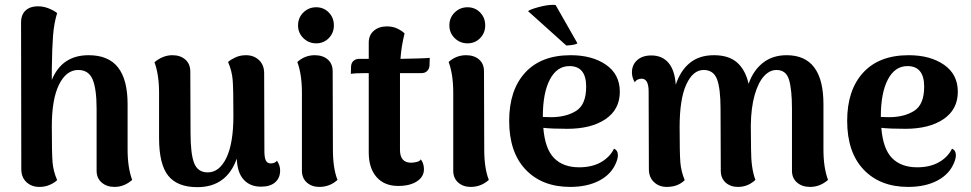

<svg xmlns="http://www.w3.org/2000/svg" viewBox="-20 -758 4009 793"><path d="M526 -15Q493 14 453 14Q421 14 400 -4Q379 -22 379 -53V-308Q379 -391 362.5 -430Q346 -469 303 -469Q254 -469 224 -409Q194 -349 194 -236Q194 -126 197 -88.5Q200 -51 216 -14Q206 -4 186.5 5Q167 14 143 14Q110 14 89 -6Q68 -26 68 -59L67 -665Q67 -698 86 -715Q105 -732 136 -732Q160 -732 182 -723Q204 -714 216 -704Q203 -662 199 -610Q195 -558 194 -472V-428Q236 -530 346 -530Q428 -530 467.5 -479.5Q507 -429 507 -328V-141Q507 -65 526 -15Z M1137 -54Q1137 -23 1116.5 -5Q1096 13 1058 13Q1013 13 986.5 -16Q960 -45 958 -103Q916 15 795 15Q713 15 675 -32Q637 -79 637 -188V-374Q637 -450 618 -501Q653 -530 692 -530Q725 -530 745.5 -512Q766 -494 766 -462L767 -208Q767 -122 782 -84Q797 -46 838 -46Q886 -46 915 -106Q944 -166 944 -280Q944 -390 941 -427.5Q938 -465 922 -502Q933 -512 952.5 -521Q972 -530 996 -530Q1028 -530 1049.5 -510Q1071 -490 1071 -456L1072 -135Q1072 -107 1078 -95Q1084 -83 1098 -83Q1115 -83 1124 -94Q1137 -75 1137 -54Z M1211 -653Q1211 -685 1233 -706.5Q1255 -728 1286 -728Q1317 -728 1338 -706.5Q1359 -685 1359 -653Q1359 -622 1338 -600.5Q1317 -579 1286 -579Q1255 -579 1233 -600.5Q1211 -622 1211 -653ZM1374 -15Q1342 14 1299 14Q1268 14 1247.5 -4Q1227 -22 1227 -53V-375Q1227 -451 1208 -502Q1239 -530 1280 -530Q1313 -530 1333.5 -512.5Q1354 -495 1354 -463L1355 -141Q1355 -62 1374 -15Z M1755 -519 1754 -488Q1753 -473 1744 -464.5Q1735 -456 1721 -456H1632V-426V-139Q1632 -86 1678 -86Q1690 -86 1702.5 -89.5Q1715 -93 1718 -100Q1731 -83 1731 -59Q1731 -28 1702 -9Q1673 10 1625 10Q1567 10 1535 -27Q1503 -64 1503 -128V-456H1489Q1448 -456 1429 -453L1430 -484Q1431 -499 1440.5 -507Q1450 -515 1464 -515H1503V-582Q1503 -613 1524 -631Q1545 -649 1578 -649Q1602 -649 1621 -640Q1640 -631 1651 -620Q1638 -569 1634 -515H1637Q1658 -515 1703.5 -516.5Q1749 -518 1755 -519Z M1836 -653Q1836 -685 1858 -706.5Q1880 -728 1911 -728Q1942 -728 1963 -706.5Q1984 -685 1984 -653Q1984 -622 1963 -600.5Q1942 -579 1911 -579Q1880 -579 1858 -600.5Q1836 -622 1836 -653ZM1999 -15Q1967 14 1924 14Q1893 14 1872.5 -4Q1852 -22 1852 -53V-375Q1852 -451 1833 -502Q1864 -530 1905 -530Q1938 -530 1958.5 -512.5Q1979 -495 1979 -463L1980 -141Q1980 -62 1999 -15Z M2532 -117Q2532 -104 2525 -87Q2506 -39 2456 -12.5Q2406 14 2335 14Q2219 14 2151 -57.5Q2083 -129 2083 -259Q2083 -386 2149 -458Q2215 -530 2337 -530Q2426 -530 2483 -490.5Q2540 -451 2540 -379Q2540 -306 2481 -266Q2422 -226 2323 -226Q2259 -226 2224 -230Q2231 -143 2268.5 -105Q2306 -67 2372 -67Q2425 -67 2462 -88Q2499 -109 2516 -144Q2532 -137 2532 -117ZM2222 -276V-275L2256 -274Q2318 -274 2359.5 -300Q2401 -326 2401 -400Q2401 -485 2332 -485Q2280 -485 2251 -429.5Q2222 -374 2222 -276ZM2264 -738Q2272 -738 2275 -737L2365 -579Q2356 -572 2319 -570L2161 -712Q2169 -719 2204 -728.5Q2239 -738 2264 -738Z M3400 -15Q3367 14 3326 14Q3293 14 3272 -4Q3251 -22 3251 -53V-308Q3251 -387 3239 -428Q3227 -469 3187 -469Q3159 -469 3135.5 -443.5Q3112 -418 3097 -366Q3082 -314 3081 -240L3082 -141Q3082 -62 3100 -15Q3069 14 3028 14Q2997 14 2977 -4Q2957 -22 2957 -53L2956 -308Q2956 -392 2941.5 -430.5Q2927 -469 2886 -469Q2842 -469 2814.5 -409Q2787 -349 2787 -233Q2787 -125 2790 -87.5Q2793 -50 2808 -14Q2780 14 2734 14Q2702 14 2681 -6Q2660 -26 2660 -59L2659 -380Q2659 -433 2630 -433Q2622 -433 2614 -429.5Q2606 -426 2602 -418Q2590 -437 2590 -459Q2590 -490 2611.5 -509.5Q2633 -529 2670 -529Q2715 -529 2741 -498.5Q2767 -468 2771 -408Q2790 -466 2829 -498Q2868 -530 2929 -530Q2989 -530 3023.5 -500.5Q3058 -471 3072 -412Q3091 -467 3131 -498.5Q3171 -530 3229 -530Q3381 -530 3381 -328V-141Q3381 -65 3400 -15Z M3928 -117Q3928 -104 3921 -87Q3902 -39 3852 -12.5Q3802 14 3731 14Q3615 14 3547 -57.5Q3479 -129 3479 -259Q3479 -386 3545 -458Q3611 -530 3733 -530Q3822 -530 3879 -490.5Q3936 -451 3936 -379Q3936 -306 3877 -266Q3818 -226 3719 -226Q3655 -226 3620 -230Q3627 -143 3664.5 -105Q3702 -67 3768 -67Q3821 -67 3858 -88Q3895 -109 3912 -144Q3928 -137 3928 -117ZM3618 -276V-275L3652 -274Q3714 -274 3755.5 -300Q3797 -326 3797 -400Q3797 -485 3728 -485Q3676 -485 3647 -429.5Q3618 -374 3618 -276Z"/></svg>

Font: Arima Madurai Black
Style: Regular
Weight: 900
Designer: Joana Correia and Natanael Gama
Foundry: NDISCOVER
Version: Version 1.019